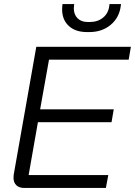

<svg xmlns="http://www.w3.org/2000/svg" viewBox="-20 -932 669 952"><path d="M47 -51Q47 -61 48 -66L160 -700H629L618 -636H223L179 -390H544L533 -326H168L122 -64H517L505 0H101Q75 0 61 -13.5Q47 -27 47 -51ZM288 -886Q288 -898 289 -904L290 -912H348L347 -904Q346 -899 346 -891Q346 -860 364.5 -841.5Q383 -823 414 -823H426Q465 -823 491.5 -845Q518 -867 522 -904L523 -912H580L579 -904Q572 -845 529 -809Q486 -773 423 -773H411Q354 -773 321 -803.5Q288 -834 288 -886Z"/></svg>

Font: Bai Jamjuree
Style: Italic
Weight: 400
Italic angle: -10°
Version: Version 1.000; ttfautohint (v1.6)